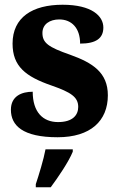

<svg xmlns="http://www.w3.org/2000/svg" viewBox="-20 -569 503 810"><path d="M223 10C362 10 435 -59 435 -167C435 -263 371 -304 276 -338C184 -370 159 -388 159 -430C159 -467 190 -487 230 -487C282 -487 318 -451 318 -385C386 -385 416 -408 416 -453C416 -501 368 -549 244 -549C117 -549 33 -496 33 -385C33 -289 88 -246 198 -208C278 -180 310 -160 310 -118C310 -83 286 -54 225 -54C161 -54 118 -96 118 -182C72 -182 26 -164 26 -106C26 -40 75 10 223 10ZM131 208V221H194C226 178 270 113 287 71V61H172C164 104 144 169 131 208Z"/></svg>

Font: Noto Serif Tamil SemiCondensed ExtraBold
Style: Regular
Weight: 800
Width: 4
Designer: Indian Type Foundry, Tom Grace, and the Monotype Design Team
Foundry: Monotype Imaging Inc.
Version: Version 2.004